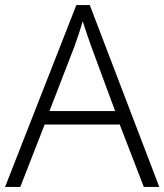

<svg xmlns="http://www.w3.org/2000/svg" viewBox="-20 -830 648 757"><path d="M547 -93H608L334 -810H281L0 -93H60L156 -339H452ZM339 -649 434 -392H175L274 -648C283 -673 296 -711 306 -746C316 -715 332 -668 339 -649Z"/></svg>

Font: Noto Sans Telugu UI Light
Style: Regular
Weight: 300
Designer: Jelle Bosma - Monotype Design Team
Foundry: Monotype Imaging Inc.
Version: Version 2.005